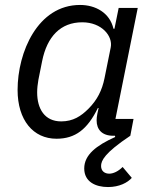

<svg xmlns="http://www.w3.org/2000/svg" viewBox="-20 -548 623 775"><path d="M519 -68H446L536 -516H459L442 -432H438C423 -497 365 -528 303 -528C132 -528 51 -337 51 -185C51 -63 114 12 208 12C284 12 333 -26 375 -112H378L373 -89C371 -79 370 -70 370 -62C370 -25 392 0 437 0H444L445 5C369 39 320 77 320 132C320 186 366 207 416 207C462 207 495 189 512 170L475 126C457 144 437 153 421 153C403 153 388 143 388 122C388 101 401 70 506 0ZM227 -58C160 -58 130 -109 130 -175C130 -191 132 -209 135 -226L150 -301C170 -401 225 -458 312 -458C391 -458 436 -402 427 -357L402 -233C392 -183 372 -144 337 -109C307 -79 275 -58 227 -58Z"/></svg>

Font: LVC Sans
Style: Italic
Weight: 400
Italic angle: -11.31°
Designer: Mike Abbink, Paul van der Laan, Pieter van Rosmalen
Foundry: Bold Monday
Version: Version 3.0